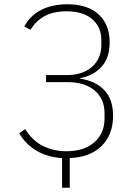

<svg xmlns="http://www.w3.org/2000/svg" viewBox="-20 -730 640 900"><path d="M271 11Q204 7 153 -22.5Q102 -52 70 -105L98 -125Q133 -69 183 -45Q233 -21 291 -21Q374 -21 422 -63Q470 -105 470 -174V-200Q470 -266 424 -305.5Q378 -345 296 -345H196V-378H293Q367 -378 411 -416.5Q455 -455 455 -519V-543Q455 -603 412.5 -640Q370 -677 292 -677Q229 -677 187.5 -653.5Q146 -630 123 -590L94 -606Q121 -657 173 -683.5Q225 -710 295 -710Q392 -710 443 -662Q494 -614 494 -532Q494 -458 455.5 -416.5Q417 -375 356 -364V-361Q427 -351 468.5 -308Q510 -265 510 -187Q510 -99 456.5 -46Q403 7 307 11V150H271Z"/></svg>

Font: IBM Plex Mono ExtraLight
Style: Regular
Weight: 200
Monospace: yes
Designer: Mike Abbink, Paul van der Laan, Pieter van Rosmalen
Foundry: Bold Monday
Version: Version 2.3